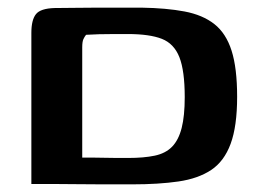

<svg xmlns="http://www.w3.org/2000/svg" viewBox="-20 -481 676 502"><path d="M600 -228Q600 -151 583 -105Q566 -59 532 -36.5Q498 -14 446.5 -6.5Q395 1 326 1Q286 1 248.5 1Q211 1 177 0.5Q143 0 113.5 0Q84 0 62 0V-395Q62 -429 74 -444Q86 -459 123 -460Q146 -460 175 -460.5Q204 -461 234.5 -461Q265 -461 295.5 -461Q326 -461 350 -461Q415 -460 462.5 -451Q510 -442 540.5 -418Q571 -394 585.5 -348.5Q600 -303 600 -228ZM195 -69Q204 -69 219.5 -69Q235 -69 252.5 -68.5Q270 -68 287 -68Q304 -68 315 -68Q356 -68 384.5 -74Q413 -80 430 -97.5Q447 -115 455 -146.5Q463 -178 463 -227Q463 -296 449 -331.5Q435 -367 403 -379.5Q371 -392 314 -392Q301 -392 280 -392Q259 -392 239 -391.5Q219 -391 205 -390Q201 -385 198 -378.5Q195 -372 195 -357Z"/></svg>

Font: Genos SemiBold
Style: Regular
Weight: 600
Designer: Robert E. Leuschke
Foundry: Robert E. Leuschke
Version: Version 1.010